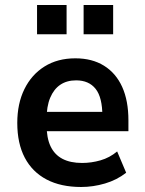

<svg xmlns="http://www.w3.org/2000/svg" viewBox="-20 -737 579 767"><path d="M304 10Q223 10 166 -20Q109 -50 79 -107Q49 -164 49 -246Q49 -323 77.5 -381Q106 -439 158 -471.5Q210 -504 281 -504Q348 -504 395.5 -474.5Q443 -445 468 -390Q493 -335 493 -256V-213H149V-290H404L389 -273Q389 -348 362 -382Q335 -416 284 -416Q247 -416 221 -398.5Q195 -381 180.5 -346.5Q166 -312 166 -260V-240Q166 -186 182 -152.5Q198 -119 229.5 -102.5Q261 -86 308 -86Q345 -86 381.5 -96.5Q418 -107 448 -132L484 -47Q447 -18 399.5 -4Q352 10 304 10ZM314 -600V-717H432V-600ZM128 -600V-717H246V-600Z"/></svg>

Font: Nunito Sans 10pt SemiCondensed
Style: Bold
Weight: 700
Width: 4
Designer: Vernon Adams
Foundry: Vernon Adams
Version: Version 3.101;gftools[0.9.27]